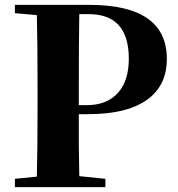

<svg xmlns="http://www.w3.org/2000/svg" viewBox="-20 -767 730 787"><path d="M305 -709Q303 -606 303 -395V-336H336Q420 -336 466 -389Q508 -439 508 -526Q508 -709 344 -709ZM303 -299V-178Q304 -105 305 -45L412 -34V0H41V-34L131 -43Q134 -144 134 -351V-395Q134 -602 131 -705L41 -713V-747H346Q664 -747 664 -525Q664 -423 592 -365Q509 -299 341 -299Z"/></svg>

Font: `n[OS CN Heavy
Style: <[WOS[P|ûg*[NI>           
Weight: 900
Designer: Ryoko NISHIZUKA ¬âXZm¬º[P (kana & ideographs); Frank Grie√ühammer (Latin, Greek & Cyrillic); Wenlong ZHANG _ e¬á¬ü¬ô (b
Foundry: Adobe Systems Incorporated
Version: Version 1.00 April 7, 2017, initial release